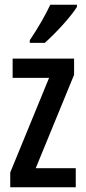

<svg xmlns="http://www.w3.org/2000/svg" viewBox="-20 -786 359 806"><path d="M303 -757V-766H191C170 -721 141 -671 105 -617V-606H168C211 -644 278 -716 303 -757ZM298 0V-80H130L291 -472V-540H33V-459H186L23 -62V0Z"/></svg>

Font: Noto Sans Gujarati ExtraCondensed Medium
Style: Regular
Weight: 500
Width: 2
Designer: Jelle Bosma - Monotype Design Team, Universal Thirst
Foundry: Monotype Imaging Inc.
Version: Version 2.106